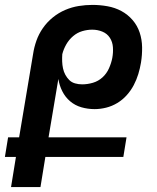

<svg xmlns="http://www.w3.org/2000/svg" viewBox="-20 -763 640 783"><path d="M145 0H25L45 -123H0L13 -203H58L115 -543Q119 -570 128.5 -597Q138 -624 155 -648.5Q172 -673 195.5 -692Q219 -711 246 -722.5Q273 -734 301 -738.5Q329 -743 357 -743Q388 -743 418.5 -737.5Q449 -732 475 -718Q501 -704 520.5 -681.5Q540 -659 549.5 -630.5Q559 -602 559.5 -570.5Q560 -539 555 -508Q551 -484 544 -461Q537 -438 525.5 -416Q514 -394 497 -375Q480 -356 458.5 -343Q437 -330 413 -324Q389 -318 366 -318Q338 -318 312 -325.5Q286 -333 266 -350Q246 -367 234 -391Q222 -415 218 -441L178 -203H496L483 -123H165ZM315 -419Q337 -419 359 -425.5Q381 -432 398 -447.5Q415 -463 424.5 -484.5Q434 -506 438 -527Q442 -549 440.5 -570.5Q439 -592 428 -609Q417 -626 397.5 -634Q378 -642 356 -642Q336 -642 315.5 -636Q295 -630 278 -615.5Q261 -601 250 -581.5Q239 -562 234 -542Q233 -527 233.5 -512.5Q234 -498 237 -484Q240 -470 246.5 -458Q253 -446 262.5 -436.5Q272 -427 286 -423Q300 -419 315 -419Z"/></svg>

Font: Iosevka Extended
Style: Bold Italic
Weight: 700
Width: 7
Italic angle: -9°
Monospace: yes
Designer: Belleve Invis
Foundry: Belleve Invis
Version: Version 32.5.0; ttfautohint (v1.8.4)